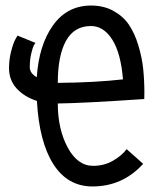

<svg xmlns="http://www.w3.org/2000/svg" viewBox="-20 -671 558 696"><path d="M309.1 -650.9H310.1Q356.4 -650.9 391.6 -631.3Q426.8 -611.8 447.5 -581.1Q468.3 -550.3 481.4 -506.8Q494.6 -463.4 499 -421.9Q503.4 -380.4 503.4 -333Q503.4 -315.9 502.9 -312Q280.8 -296.9 189.5 -295.9Q189.5 -203.1 225.3 -136.5Q261.2 -69.8 317.4 -69.8Q357.4 -69.8 389.6 -88.4Q421.9 -106.9 439 -130.4L499 -77.1Q424.3 4.9 315.4 4.9Q225.1 4.9 173.6 -75.7Q122.1 -156.2 113.8 -305.2Q69.3 -319.3 41 -349.6Q12.7 -379.9 12.7 -424.3Q12.7 -455.1 20.3 -484.6Q27.8 -514.2 35.6 -528.3L43.5 -542L108.4 -515.6Q106 -512.7 102.5 -506.6Q99.1 -500.5 93.5 -477.8Q87.9 -455.1 87.9 -427.7Q87.9 -405.3 113.3 -391.1Q121.1 -507.8 172.1 -579.1Q223.1 -650.4 309.1 -650.9ZM189.5 -370.6Q322.3 -371.6 425.8 -383.3Q418 -479 386.7 -527.8Q355.5 -576.7 309.6 -576.7Q249 -576.7 219.2 -522.9Q189.5 -469.2 189.5 -370.6Z"/></svg>

Font: FantasqueSansM Nerd Font
Style: Regular
Weight: 400
Monospace: yes
Designer: Jany Belluz
Version: Version 1.8.0 ; ttfautohint (v1.8.2);Nerd Fonts 3.4.0